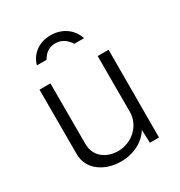

<svg xmlns="http://www.w3.org/2000/svg" viewBox="-177 -872 944 1006"><g transform="rotate(-30 294.5 -369.0)"><path d="M419 -647C406 -693 358 -748 274 -748C194 -748 147 -698 134 -647H192C203 -665 224 -699 274 -699C320 -699 346 -670 360 -647ZM279 -45C218 -45 148 -79 148 -165V-530H82V-139C82 -48 165 10 265 10C344 10 408 -26 441 -79L444 0H499L500 -530H434V-194C434 -108 361 -45 279 -45Z"/></g></svg>

Font: 18Franklin Light
Style: Regular
Weight: 300
Designer: Pablo Impallari, Rodrigo Fuenzalida (Modified by Dan O. Williams)
Version: Version 0.025;PS 000.025;hotconv 1.0.88;makeotf.lib2.5.64775